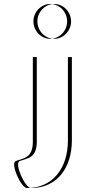

<svg xmlns="http://www.w3.org/2000/svg" viewBox="-20 -799 434 969"><path d="M165.7 -511H342.7V-90C342.7 49 266.7 150 136.7 150C106.1 150 50.8 25.5 79.1 14C115.8 -0.9 165.7 1.6 165.7 -84ZM168.7 -691C168.7 -739 207.7 -779 253.7 -779C299.7 -779 338.7 -739 338.7 -691C338.7 -643 299.7 -603 253.7 -603C207.7 -603 168.7 -643 168.7 -691ZM145.7 -511 145.7 -84C145.7 1.6 95.8 -0.9 59.1 14C30.8 25.5 86.1 150 116.7 150C246.7 150 322.7 49 322.7 -90V-511ZM148.7 -691C148.7 -643 187.7 -603 233.7 -603C279.7 -603 318.7 -643 318.7 -691C318.7 -739 279.7 -779 233.7 -779C187.7 -779 148.7 -739 148.7 -691Z"/></svg>

Font: Hussar Plate
Style: Regular
Weight: 700
Foundry: Cannot Into Space Fonts
Version: Version 0.798247